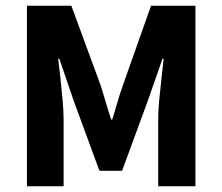

<svg xmlns="http://www.w3.org/2000/svg" viewBox="-20 -650 776 670"><path d="M74 0V-630H229L332 -350Q341 -322 349.5 -292Q358 -262 368 -233H372Q381 -262 389.5 -292Q398 -322 408 -350L507 -630H662V0H532V-231Q532 -262 535.5 -300Q539 -338 543.5 -376.5Q548 -415 551 -445H547L495 -296L406 -54H327L238 -296L187 -445H183Q187 -415 191 -376.5Q195 -338 198.5 -300Q202 -262 202 -231V0Z"/></svg>

Font: Narnoor ExtraBold
Style: Regular
Weight: 800
Designer: S. Sridhar Murthy
Foundry: SIL International
Version: Version 3.000